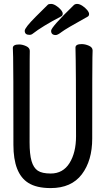

<svg xmlns="http://www.w3.org/2000/svg" viewBox="-20 -941 540 985"><path d="M240.2 23.9Q167 23.9 125 -2.9Q48.8 -50.8 48.8 -198.2Q48.8 -618.2 47.4 -648.2Q45.9 -678.2 45.9 -694.8Q45.9 -712.9 78.1 -712.9Q95.2 -712.9 114 -704.3Q132.8 -695.8 132.8 -680.2Q132.8 -668 132.3 -638.9Q131.8 -609.9 131.8 -210Q131.8 -149.9 141.8 -115Q151.9 -80.1 173.8 -65.4Q195.8 -50.8 240.2 -50.8Q303.2 -50.8 336.7 -104.5Q370.1 -158.2 370.1 -242.2Q370.1 -595.2 367.2 -696.8Q367.2 -714.8 398.9 -714.8Q417 -714.8 436 -706.5Q455.1 -698.2 455.1 -682.1Q455.1 -669.9 454.1 -645Q453.1 -620.1 453.1 -230Q453.1 -117.2 399.7 -46.6Q346.2 23.9 240.2 23.9ZM130.9 -762.2Q106.9 -762.2 106.9 -783.2Q106.9 -798.8 164.1 -856Q221.2 -913.1 225.6 -917Q230 -920.9 242.2 -920.9Q252.9 -920.9 266.8 -912.4Q280.8 -903.8 291.3 -891.8Q301.8 -879.9 301.8 -871.1Q301.8 -859.9 292 -856Q196.8 -806.2 147.9 -768.1Q141.1 -762.2 130.9 -762.2ZM266.1 -761.2Q242.2 -761.2 242.2 -783.2Q242.2 -801.8 358.9 -915Q365.2 -920.9 376 -920.9Q387.2 -920.9 401.6 -911.9Q416 -902.8 426.5 -890.4Q437 -877.9 437 -869.1Q437 -857.9 426.8 -854Q316.9 -793 296.4 -777.1Q275.9 -761.2 266.1 -761.2Z"/></svg>

Font: LXGW WenKai Mono GB Screen
Style: Regular
Weight: 400
Monospace: yes
Designer: LXGW / Fontworks Inc.
Foundry: LXGW / Fontworks Inc.
Version: Version 1.510;January 18,2025